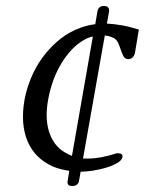

<svg xmlns="http://www.w3.org/2000/svg" viewBox="-20 -572 485 643"><path d="M390 -46Q388 -35 372.5 -26Q357 -17 335.5 -10.5Q314 -4 291 -0.5Q268 3 252 3H250L245 32Q242 51 222 51Q202 51 207 31L212 0Q198 -2 184 -5.5Q170 -9 158 -14Q97 -41 72.5 -98.5Q48 -156 62 -237Q69 -275 84 -311Q99 -347 121 -377.5Q143 -408 171 -432.5Q199 -457 232 -472Q248 -479 264.5 -484Q281 -489 299 -491L306 -532Q309 -552 328 -552Q348 -552 345 -532L338 -493Q360 -492 386.5 -487.5Q413 -483 445 -473L432 -395Q427 -374 409 -374Q399 -374 394 -383Q389 -392 385 -404Q381 -416 376 -427.5Q371 -439 362 -444Q347 -452 331 -453L258 -41H276Q316 -41 372 -59Q393 -59 390 -46ZM221 -50 291 -450Q283 -448 276 -445.5Q269 -443 261 -438Q220 -415 187 -362Q154 -309 141 -237Q129 -171 147 -123Q165 -75 210 -55Z"/></svg>

Font: Jura
Style: Italic
Weight: 400
Designer: Ed Merritt
Foundry: Ten by Twenty
Version: Version 1.007